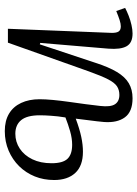

<svg xmlns="http://www.w3.org/2000/svg" viewBox="94 -654 573 801"><g transform="rotate(90 380.5 -253.5)"><path d="M475 -283Q518 -299 551 -306Q584 -313 613 -313Q672 -313 701.5 -281Q731 -249 731 -193Q731 -149 716 -112Q701 -75 673.5 -47Q646 -19 608.5 -3Q571 13 527 13Q484 13 454.5 -4.5Q425 -22 409.5 -55Q394 -88 394 -132Q394 -156 397 -188Q400 -220 405 -255Q410 -290 414.5 -323.5Q419 -357 422 -385Q427 -428 415 -446.5Q403 -465 376 -465Q355 -465 340 -455Q325 -445 311 -418Q297 -391 278 -338L158 0H100L117 -429Q118 -451 112 -461Q106 -471 90 -471Q79 -471 63.5 -466Q48 -461 26 -452L13 -489Q26 -496 45 -503.5Q64 -511 84 -515.5Q104 -520 120 -520Q159 -520 173 -495Q187 -470 183 -419L159 -135L165 -133L242 -365Q260 -421 280.5 -455Q301 -489 327.5 -504.5Q354 -520 390 -520Q446 -520 469.5 -488Q493 -456 489 -401Q488 -389 486 -371.5Q484 -354 481 -331.5Q478 -309 475 -283ZM470 -240Q467 -223 465.5 -208.5Q464 -194 463 -180.5Q462 -167 461.5 -155.5Q461 -144 461 -133Q461 -80 481 -55.5Q501 -31 538 -31Q572 -31 600 -49.5Q628 -68 644.5 -102Q661 -136 661 -182Q661 -229 642.5 -248.5Q624 -268 584 -268Q557 -268 527.5 -259.5Q498 -251 470 -240Z"/></g></svg>

Font: Literata 24pt Light
Style: Italic
Weight: 300
Italic angle: -2°
Designer: Latin by Veronika Burian and Jose Scaglione. Greek by Irene Vlachou. Cyrillic by Vera Evstafieva
Foundry: TypeTogether
Version: Version 3.103;gftools[0.9.29]